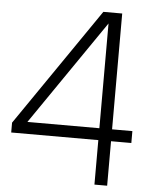

<svg xmlns="http://www.w3.org/2000/svg" viewBox="-57 -887 725 933"><g transform="rotate(5 305.5 -420.0)"><path d="M501 -840V-275H600V-217H501V0H439V-217H14V-265L409 -840ZM88 -275H439V-786Z"/></g></svg>

Font: Matangi Light
Style: Regular
Weight: 400
Version: Version 3.002